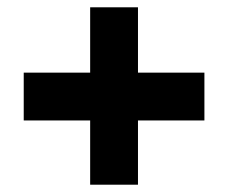

<svg xmlns="http://www.w3.org/2000/svg" viewBox="-20 -617 626 526"><path d="M358 -418H540V-287H358V-111H227V-287H45V-418H227V-597H358Z"/></svg>

Font: Noto Sans Thai Looped UI Black
Style: Regular
Weight: 900
Designer: Cadson Demak Team
Foundry: Cadson Demak Co., Ltd.
Version: Version 1.000